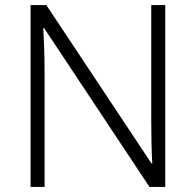

<svg xmlns="http://www.w3.org/2000/svg" viewBox="-20 -734 769 754"><path d="M629 0H567L153 -624H150Q152 -585 153.5 -541.5Q155 -498 155 -451V0H100V-714H162L575 -92H578Q576 -123 575 -171Q574 -219 574 -261V-714H629Z"/></svg>

Font: Noto Sans Arabic Light
Style: Regular
Weight: 300
Designer: Monotype Design Team, Nadine Chahine, Nizar Qandah and Khaled Hosny
Foundry: Monotype Imaging Inc.
Version: Version 2.012; ttfautohint (v1.8.4.7-5d5b)